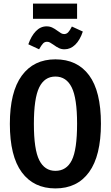

<svg xmlns="http://www.w3.org/2000/svg" viewBox="-20 -1036 618 1071"><path d="M543 -346Q543 -167 477 -76Q411 15 289 15Q168 15 101.5 -75Q35 -165 35 -345Q35 -523 101.5 -614Q168 -705 289 -705Q411 -705 477 -616Q543 -527 543 -346ZM169 -345Q169 -202 199 -142.5Q229 -83 289 -83Q351 -83 380.5 -142Q410 -201 410 -346Q410 -488 380 -548.5Q350 -609 289 -609Q228 -609 198.5 -548Q169 -487 169 -345ZM279 -786Q266 -795 258.5 -799Q251 -803 242 -803Q229 -803 220 -793.5Q211 -784 198 -761L138 -789Q154 -835 180 -862Q206 -889 240 -889Q257 -889 271 -882.5Q285 -876 301 -864Q313 -855 321 -850.5Q329 -846 338 -846Q351 -846 360.5 -856Q370 -866 381 -888L442 -860Q426 -812 399.5 -786.5Q373 -761 340 -761Q323 -761 309 -767.5Q295 -774 279 -786ZM410 -931H164V-1016H410Z"/></svg>

Font: Fira Sans Extra Condensed Medium
Style: Regular
Weight: 500
Width: 1
Designer: Carrois Corporate & Edenspiekermann AG
Foundry: Carrois Corporate GbR & Edenspiekermann AG
Version: Version 4.203